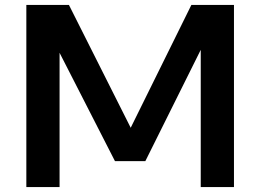

<svg xmlns="http://www.w3.org/2000/svg" viewBox="-20 -760 1057 780"><path d="M757.5 -740H930.5V0H795.5V-557.5L570.5 -105.5H447L222 -545.5V0H87V-740H260L511 -241Z"/></svg>

Font: Encode Sans Expanded SemiBold
Style: Regular
Weight: 600
Width: 7
Designer: Multiple Designers
Foundry: Impallari Type
Version: Version 2.000